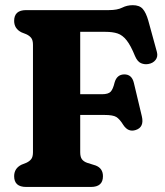

<svg xmlns="http://www.w3.org/2000/svg" viewBox="-20 -740 654 760"><path d="M411 -700Q444.5 -700 463.8 -709.8Q483 -719.5 505.5 -719.5Q532 -719.5 545 -704.8Q558 -690 567 -658.5L601 -534.5Q606 -516 595.8 -502.8Q585.5 -489.5 566.5 -486.5Q552 -484 538 -490Q524 -496 514.5 -518Q497.5 -560 481.2 -580.5Q465 -601 445.5 -607.5Q426 -614 397.5 -614H297.5V-367H383Q409 -367 418.2 -377.2Q427.5 -387.5 433.5 -413Q442.5 -445 471.5 -445.5Q502 -446 510 -411.5L541.5 -279.5Q551.5 -236.5 517.5 -225.5Q487.5 -215.5 468 -245.5Q453.5 -269 440.2 -277Q427 -285 393.5 -285H297.5V-137.5Q297.5 -119 304.2 -109.8Q311 -100.5 325 -95.5L358.5 -85Q387.5 -74 387.5 -42.5Q387.5 0 340 0H83.5Q36 0 36 -42.5Q36 -73.5 65 -88L84 -95.5Q97 -101.5 103.8 -110.5Q110.5 -119.5 110.5 -137.5V-562.5Q110.5 -580.5 103.8 -589.5Q97 -598.5 84 -604.5L65 -612Q36 -626.5 36 -657.5Q36 -700 83.5 -700Z"/></svg>

Font: Fraunces 72pt S100
Style: Bold
Weight: 700
Version: Version 1.000; ttfautohint (v1.8.3)